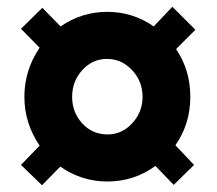

<svg xmlns="http://www.w3.org/2000/svg" viewBox="-20 -533 640 567"><path d="M498 -104 553 -46 493 13 439 -43Q376 3 297 3Q221 3 158 -41L104 14L42 -46L97 -103Q52 -169 52 -247Q52 -326 97 -392L42 -448L105 -510L159 -455Q221 -498 297 -498Q372 -498 434 -455L489 -513L557 -445L500 -388Q542 -326 542 -247Q542 -167 498 -104ZM401 -247Q401 -293 370 -326Q339 -359 296 -359Q253 -359 223 -326Q193 -293 193 -247Q193 -201 223 -168.5Q253 -136 298 -136Q340 -136 370.5 -169Q401 -202 401 -247Z"/></svg>

Font: Muli Black
Style: Regular
Weight: 900
Designer: Vernon Adams
Foundry: Vernon Adams
Version: Version 2.001